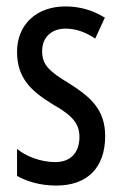

<svg xmlns="http://www.w3.org/2000/svg" viewBox="-20 -567 379 597"><path d="M307 -144C307 -226 262 -265 196 -307C133 -345 111 -365 111 -408C111 -450 139 -478 184 -478C217 -478 248 -466 276 -447L306 -512C269 -535 229 -547 183 -547C94 -547 33 -491 33 -406C33 -323 78 -283 145 -242C205 -208 227 -183 227 -141C227 -92 199 -63 152 -63C108 -63 62 -80 33 -104V-20C63 -3 105 10 155 10C251 10 307 -45 307 -144Z"/></svg>

Font: Noto Sans Devanagari ExtraCondensed
Style: Regular
Weight: 400
Width: 2
Designer: Jelle Bosma - Monotype Design Team
Foundry: Monotype Imaging Inc.
Version: Version 2.004